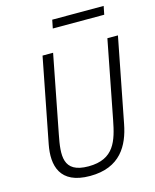

<svg xmlns="http://www.w3.org/2000/svg" viewBox="-134 -1006 896 1107"><g transform="rotate(-15 314.0 -452.5)"><path d="M270 -44.5C116 -44.5 128.5 -148 151.5 -266.5L241.5 -730H178.5L80.5 -227C57 -105.5 83.5 11.5 264.5 11.5C445.5 11.5 507 -105.5 530.5 -227L628.5 -730H565.5L475.5 -266.5C452.5 -148 424 -44.5 270 -44.5ZM593 -915.5H286L276 -865.5H583Z"/></g></svg>

Font: Monaspace Neon ExtraLight
Style: Italic
Weight: 200
Italic angle: -11°
Designer: Riley Cran & the Lettermatic Team
Foundry: Lettermatic
Version: Version 1.200 (Monaspace Neon)